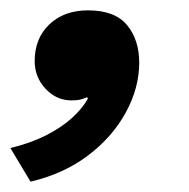

<svg xmlns="http://www.w3.org/2000/svg" viewBox="-63 -192 365 371"><path d="M107 -172Q159 -172 182.5 -143.5Q206 -115 206 -71Q206 -22 180 25.5Q154 73 107 108.5Q60 144 -4 159L-43 94Q-5 85 25 70Q55 55 76 36Q97 17 107 -2L105 -4Q98 -1 92 0.5Q86 2 75 2Q46 2 25 -20.5Q4 -43 4 -74Q4 -118 32.5 -145Q61 -172 107 -172Z"/></svg>

Font: Kantumruy Pro
Style: Bold Italic
Weight: 700
Italic angle: -13°
Version: Version 1.002